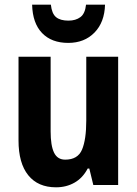

<svg xmlns="http://www.w3.org/2000/svg" viewBox="-20 -789 585 819"><path d="M484 -547V0H378L361 -70H354Q333 -30 298 -10Q263 10 219 10Q142 10 100.5 -41.5Q59 -93 59 -190V-547H196V-228Q196 -168 210.5 -138Q225 -108 258 -108Q312 -108 330 -151Q348 -194 348 -275V-547ZM428 -769Q426 -694 383 -650Q340 -606 271 -606Q200 -606 159.5 -648Q119 -690 117 -769H197Q201 -731 219 -716Q237 -701 272 -701Q303 -701 323 -716Q343 -731 347 -769Z"/></svg>

Font: Noto Sans Lao Condensed
Style: Bold
Weight: 700
Width: 3
Designer: Monotype Design Team
Foundry: Monotype Imaging Inc.
Version: Version 2.003; ttfautohint (v1.8.4.7-5d5b)